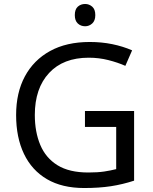

<svg xmlns="http://www.w3.org/2000/svg" viewBox="-20 -935 768 965"><path d="M407 -377H654V-27Q596 -8 537 1Q478 10 403 10Q292 10 216 -34.5Q140 -79 100.5 -161.5Q61 -244 61 -357Q61 -469 105 -551Q149 -633 231.5 -678.5Q314 -724 431 -724Q491 -724 544.5 -713Q598 -702 644 -682L610 -604Q572 -621 524.5 -633Q477 -645 426 -645Q298 -645 226.5 -568Q155 -491 155 -357Q155 -272 182.5 -206.5Q210 -141 269 -104.5Q328 -68 424 -68Q471 -68 504 -73Q537 -78 564 -85V-297H407ZM408 -915Q428 -915 443.5 -901.5Q459 -888 459 -859Q459 -831 443.5 -817Q428 -803 408 -803Q386 -803 371 -817Q356 -831 356 -859Q356 -888 371 -901.5Q386 -915 408 -915Z"/></svg>

Font: TSCustom
Style: Regular
Weight: 400
Designer: Monotype Design Team
Foundry: Monotype Imaging Inc.
Version: Version 2.004; ttfautohint (v1.8.3) -l 8 -r 50 -G 200 -x 14 